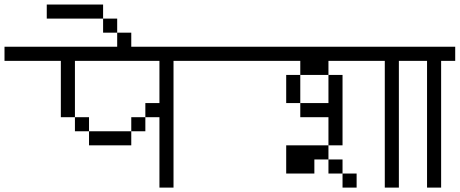

<svg xmlns="http://www.w3.org/2000/svg" viewBox="-20 -895 2040 852"><path d="M1000 -625V-687.5H0V-625H250Q250 -625 250 -375H312.5V-312.5H375V-250H562.5V-312.5H375V-375H312.5Q312.5 -375 312.5 -625H687.5V-437.5H625V-375H562.5V-312.5H625V-375H687.5V-62.5H750V-625Z M562.5 -687.5V-750H500V-687.5ZM500 -750V-812.5H437.5V-750ZM437.5 -812.5V-875H187.5V-812.5Z M1562.5 -62.5V-125H1500V-62.5ZM2000 -625V-687.5H1000V-625H1312.5V-562.5H1250Q1250 -562.5 1250 -437.5H1312.5V-375H1437.5Q1437.5 -375 1437.5 -250H1250Q1250 -250 1250 -125H1375V-187.5H1437.5V-125H1500V-187.5H1437.5V-250H1500V-562.5H1437.5Q1437.5 -562.5 1437.5 -437.5H1312.5Q1312.5 -437.5 1312.5 -562.5H1437.5V-625H1687.5V-62.5H1750V-625Z M2000 -625V-687.5H1750V-625H1875V-62.5H1937.5V-625Z"/></svg>

Font: CalcUnifontExMono
Style: Regular
Weight: 500
Version: Version 15.0.06